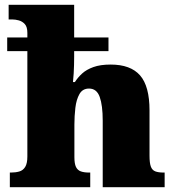

<svg xmlns="http://www.w3.org/2000/svg" viewBox="-20 -780 731 800"><path d="M21 0V-61H25Q45 -61 60.5 -65.5Q76 -70 85 -84.5Q94 -99 94 -128V-567H10V-624H94V-643Q94 -668 83.5 -679.5Q73 -691 58.5 -695Q44 -699 31 -699H16V-760H289V-624H432V-567H289V-544Q289 -527 288.5 -509Q288 -491 287 -473.5Q286 -456 284 -438H292Q304 -457 322 -473.5Q340 -490 369 -500.5Q398 -511 441 -511Q524 -511 563.5 -466Q603 -421 603 -320V-131Q603 -101 608.5 -86Q614 -71 627 -66Q640 -61 662 -61H666V0H408V-277Q408 -341 395.5 -376Q383 -411 351 -411Q324 -411 311 -388Q298 -365 294 -330.5Q290 -296 290 -261V-125Q290 -98 296.5 -84.5Q303 -71 316.5 -66Q330 -61 352 -61H356V0Z"/></svg>

Font: Noto Serif Hebrew Black
Style: Regular
Weight: 900
Version: Version 2.003